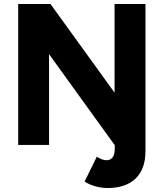

<svg xmlns="http://www.w3.org/2000/svg" viewBox="-20 -727 821 963"><path d="M404.2 183.8 465.6 58.8Q492.4 76.6 514 76.6Q534 76.6 544.7 62.4Q555.4 48.2 555.4 21.2V-132.4H709.6V31.6Q709.6 120.4 660.3 168.2Q611 216 520.2 216Q488.8 216 458.7 207.6Q428.6 199.2 404.2 183.8ZM71.2 -707H233.2L554.6 -262.2V-707H709.6V0H554.6L226 -455.4V0H71.2Z"/></svg>

Font: 寒蝉端黑体 Light
Style: Regular
Weight: 300
Designer: ChillDuanSans {Warren2060}; 
Source Han Sans {Ryoko NISHIZUKA 西塚涼子 (kana, bopomofo & ideographs); Paul D. Hunt (Latin, G
Foundry: ChillType&Adobe
Version: Version 1.300;Glyphs 3.3 (3306)